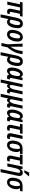

<svg xmlns="http://www.w3.org/2000/svg" viewBox="2868 -3684 1055 6832"><g transform="rotate(90 3396.0 -267.5)"><path d="M389 8Q342 8 316 -17Q290 -42 290 -90Q290 -105 292.5 -123Q295 -141 299 -160L360 -450H243L147 0H36L133 -450H48L68 -542H572L553 -450H471L408 -152Q406 -142 404.5 -133Q403 -124 403 -116Q403 -86 432 -86Q443 -86 453.5 -89.5Q464 -93 474 -97V-12Q436 8 389 8Z M604 -297Q621 -379 647 -436Q673 -493 714.5 -522.5Q756 -552 822 -552Q903 -552 943.5 -503Q984 -454 984 -370Q984 -322 975.5 -270Q967 -218 949 -168Q931 -118 905 -78Q879 -38 844 -14Q809 10 765 10Q727 10 699.5 -3Q672 -16 655 -38Q652 -14 647 11Q642 36 637 62L600 240H491ZM748 -84Q773 -84 792.5 -104Q812 -124 827 -156.5Q842 -189 852 -227.5Q862 -266 867 -303.5Q872 -341 872 -369Q872 -412 857 -435Q842 -458 813 -458Q776 -458 754 -417.5Q732 -377 712 -283L679 -126Q689 -108 706.5 -96Q724 -84 748 -84Z M1204 10Q1129 10 1085.5 -38Q1042 -86 1042 -173Q1042 -218 1051.5 -270Q1061 -322 1080 -371.5Q1099 -421 1129 -462Q1159 -503 1201 -527Q1243 -551 1298 -551Q1372 -551 1415 -502.5Q1458 -454 1458 -367Q1458 -304 1443 -238Q1428 -172 1397 -116Q1366 -60 1318 -25Q1270 10 1204 10ZM1215 -83Q1246 -83 1270 -110.5Q1294 -138 1311 -181.5Q1328 -225 1337 -274.5Q1346 -324 1346 -369Q1346 -409 1332 -434Q1318 -459 1286 -459Q1253 -459 1228 -429.5Q1203 -400 1186.5 -354.5Q1170 -309 1161.5 -260Q1153 -211 1153 -172Q1153 -83 1215 -83Z M1509 210 1556 -10 1532 -542H1640L1642 -227Q1643 -198 1642.5 -168Q1642 -138 1641 -116H1645Q1711 -206 1747 -309.5Q1783 -413 1795 -542H1907Q1895 -437 1867 -346.5Q1839 -256 1789.5 -173Q1740 -90 1664 -9L1618 210Z M1949 -297Q1966 -379 1992 -436Q2018 -493 2059.5 -522.5Q2101 -552 2167 -552Q2248 -552 2288.5 -503Q2329 -454 2329 -370Q2329 -322 2320.5 -270Q2312 -218 2294 -168Q2276 -118 2250 -78Q2224 -38 2189 -14Q2154 10 2110 10Q2072 10 2044.5 -3Q2017 -16 2000 -38Q1997 -14 1992 11Q1987 36 1982 62L1945 240H1836ZM2093 -84Q2118 -84 2137.5 -104Q2157 -124 2172 -156.5Q2187 -189 2197 -227.5Q2207 -266 2212 -303.5Q2217 -341 2217 -369Q2217 -412 2202 -435Q2187 -458 2158 -458Q2121 -458 2099 -417.5Q2077 -377 2057 -283L2024 -126Q2034 -108 2051.5 -96Q2069 -84 2093 -84Z M2503 10Q2447 10 2415.5 -31.5Q2384 -73 2384 -151Q2384 -219 2400 -289Q2416 -359 2446 -418.5Q2476 -478 2518 -515Q2560 -552 2614 -552Q2657 -552 2681.5 -531.5Q2706 -511 2720 -471H2723L2748 -542H2838L2757 -158Q2752 -136 2752 -122Q2752 -89 2779 -89Q2793 -89 2808 -94L2789 -2Q2777 4 2759 7Q2741 10 2727 10Q2677 10 2657 -10.5Q2637 -31 2634 -69H2631Q2605 -33 2575 -11.5Q2545 10 2503 10ZM2548 -84Q2578 -84 2601.5 -108.5Q2625 -133 2642 -170Q2659 -207 2668 -247Q2678 -288 2682.5 -321Q2687 -354 2687 -380Q2687 -416 2672.5 -436.5Q2658 -457 2629 -457Q2605 -457 2584 -437Q2563 -417 2547 -384.5Q2531 -352 2520 -313.5Q2509 -275 2503 -237Q2497 -199 2497 -169Q2497 -84 2548 -84Z M2808 236 2974 -542H3083L3014 -214Q3001 -153 3005.5 -119.5Q3010 -86 3046 -86Q3091 -86 3121 -135.5Q3151 -185 3169 -269L3227 -542H3337L3254 -152Q3240 -89 3278 -89Q3293 -89 3307 -94L3288 -2Q3281 3 3262 6.5Q3243 10 3230 10Q3183 10 3163 -8Q3143 -26 3141 -77H3137Q3114 -33 3089.5 -11.5Q3065 10 3035 10Q3010 10 2996 -1.5Q2982 -13 2975 -35H2972Q2969 -13 2963.5 16Q2958 45 2952 73L2917 236Z M3317 236 3483 -542H3592L3523 -214Q3510 -153 3514.5 -119.5Q3519 -86 3555 -86Q3600 -86 3630 -135.5Q3660 -185 3678 -269L3736 -542H3846L3763 -152Q3749 -89 3787 -89Q3802 -89 3816 -94L3797 -2Q3790 3 3771 6.5Q3752 10 3739 10Q3692 10 3672 -8Q3652 -26 3650 -77H3646Q3623 -33 3598.5 -11.5Q3574 10 3544 10Q3519 10 3505 -1.5Q3491 -13 3484 -35H3481Q3478 -13 3472.5 16Q3467 45 3461 73L3426 236Z M3997 10Q3941 10 3909.5 -31.5Q3878 -73 3878 -151Q3878 -219 3894 -289Q3910 -359 3940 -418.5Q3970 -478 4012 -515Q4054 -552 4108 -552Q4151 -552 4175.5 -531.5Q4200 -511 4214 -471H4217L4242 -542H4332L4251 -158Q4246 -136 4246 -122Q4246 -89 4273 -89Q4287 -89 4302 -94L4283 -2Q4271 4 4253 7Q4235 10 4221 10Q4171 10 4151 -10.5Q4131 -31 4128 -69H4125Q4099 -33 4069 -11.5Q4039 10 3997 10ZM4042 -84Q4072 -84 4095.5 -108.5Q4119 -133 4136 -170Q4153 -207 4162 -247Q4172 -288 4176.5 -321Q4181 -354 4181 -380Q4181 -416 4166.5 -436.5Q4152 -457 4123 -457Q4099 -457 4078 -437Q4057 -417 4041 -384.5Q4025 -352 4014 -313.5Q4003 -275 3997 -237Q3991 -199 3991 -169Q3991 -84 4042 -84Z M4532 11Q4481 11 4451 -15Q4421 -41 4421 -96Q4421 -112 4424 -132Q4427 -152 4432 -175L4491 -450H4383L4403 -542H4744L4725 -450H4601L4541 -166Q4538 -153 4536.5 -142Q4535 -131 4535 -121Q4535 -84 4571 -84Q4583 -84 4597 -88Q4611 -92 4625 -98V-11Q4584 11 4532 11Z M4837 10Q4721 9 4721 -101Q4721 -127 4728 -163L4809 -542H4925L4846 -169Q4841 -147 4841 -133Q4841 -90 4881 -90Q4904 -90 4931 -99L4910 -1Q4878 10 4837 10Z M5139 10Q5076 10 5037.5 -25Q4999 -60 4986.5 -122Q4974 -184 4988 -266Q5013 -413 5084.5 -477.5Q5156 -542 5266 -542H5470L5450 -450H5353Q5382 -413 5388 -361.5Q5394 -310 5383 -250Q5371 -176 5337.5 -117Q5304 -58 5253.5 -24Q5203 10 5139 10ZM5155 -83Q5200 -83 5229 -129.5Q5258 -176 5272 -256Q5281 -311 5280.5 -363.5Q5280 -416 5259 -450H5243Q5186 -450 5150.5 -405Q5115 -360 5099 -260Q5084 -176 5097.5 -129.5Q5111 -83 5155 -83Z M5627 11Q5576 11 5546 -15Q5516 -41 5516 -96Q5516 -112 5519 -132Q5522 -152 5527 -175L5586 -450H5478L5498 -542H5839L5820 -450H5696L5636 -166Q5633 -153 5631.5 -142Q5630 -131 5630 -121Q5630 -84 5666 -84Q5678 -84 5692 -88Q5706 -92 5720 -98V-11Q5679 11 5627 11Z M6115 -325Q6119 -347 6122.5 -368.5Q6126 -390 6126 -406Q6126 -455 6083 -455Q6040 -455 6009 -405.5Q5978 -356 5960 -270L5903 0H5792L5907 -542H5995L5987 -463H5990Q6016 -504 6049.5 -528Q6083 -552 6125 -552Q6176 -552 6208 -522.5Q6240 -493 6240 -430Q6240 -411 6237 -387Q6234 -363 6228 -338L6106 240H5995ZM6038 -605 6041 -617 6122 -775H6256L6254 -766L6118 -605Z M6461 10Q6398 10 6359.5 -25Q6321 -60 6308.5 -122Q6296 -184 6310 -266Q6335 -413 6406.5 -477.5Q6478 -542 6588 -542H6792L6772 -450H6675Q6704 -413 6710 -361.5Q6716 -310 6705 -250Q6693 -176 6659.5 -117Q6626 -58 6575.5 -24Q6525 10 6461 10ZM6477 -83Q6522 -83 6551 -129.5Q6580 -176 6594 -256Q6603 -311 6602.5 -363.5Q6602 -416 6581 -450H6565Q6508 -450 6472.5 -405Q6437 -360 6421 -260Q6406 -176 6419.5 -129.5Q6433 -83 6477 -83Z"/></g></svg>

Font: Noto Sans Condensed SemiBold
Style: Italic
Weight: 600
Width: 3
Italic angle: -12°
Designer: Monotype Design Team
Foundry: Monotype Imaging Inc.
Version: Version 2.013; ttfautohint (v1.8.4.7-5d5b)